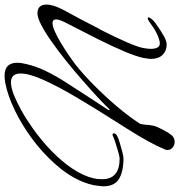

<svg xmlns="http://www.w3.org/2000/svg" viewBox="8 -703 785 841"><g transform="rotate(-90 400.5 -282.5)"><path d="M200 90Q185 90 174.5 81Q164 72 164 59Q164 52 167 46Q193 -17 257 -118L288 -167Q348 -261 395.5 -341.5Q443 -422 471 -484.5Q499 -547 499 -585Q499 -627 460 -627Q439 -627 407 -615Q375 -602 338.5 -582Q302 -562 261 -533Q207 -495 160 -449.5Q113 -404 81.5 -356.5Q50 -309 40 -265Q36 -248 36 -228Q36 -151 126 -151Q133 -151 153.5 -156.5Q174 -162 195 -169Q216 -176 222 -179Q228 -182 231 -182Q237 -182 237 -176Q237 -167 222 -160Q214 -156 194 -150Q174 -144 154.5 -139Q135 -134 126 -134Q66 -135 35.5 -155Q5 -175 5 -222Q5 -230 6.5 -241Q8 -252 10 -265Q28 -350 103 -434Q153 -490 214 -535Q275 -580 338.5 -610.5Q402 -641 458 -652Q476 -655 489 -655Q546 -655 546 -600Q546 -581 540 -558Q530 -516 510.5 -475.5Q491 -435 462.5 -390Q434 -345 396 -287L339 -200Q338 -198 339.5 -196Q341 -194 343 -196Q359 -213 389 -241.5Q419 -270 465 -310Q509 -349 554 -385Q599 -421 639.5 -449.5Q680 -478 712 -494.5Q744 -511 762 -511Q801 -511 801 -471Q801 -442 778 -398Q756 -358 734.5 -317.5Q713 -277 693 -237H692Q620 -95 611 -49Q609 -38 608 -29.5Q607 -21 607 -15Q607 3 612.5 14Q618 25 631 25Q644 25 668 14.5Q692 4 714 -13Q734 -28 741 -28Q745 -28 745 -25Q745 -22 742 -17Q735 -5 718 7Q686 30 663.5 42.5Q641 55 626 55Q598 55 580.5 37Q563 19 563 -14Q563 -18 564 -26Q565 -34 567 -46Q574 -79 595.5 -130Q617 -181 649.5 -246Q682 -311 720 -384Q736 -415 736 -429Q736 -445 720 -445Q706 -445 682.5 -434.5Q659 -424 632.5 -408Q606 -392 581 -375Q556 -358 539 -345Q497 -312 449.5 -265Q402 -218 357.5 -166Q313 -114 279 -62Q278 -60 277 -54.5Q276 -49 275 -41Q274 -20 270.5 -4Q267 12 257 30Q250 43 245 52.5Q240 62 236 67Q222 90 200 90Z"/></g></svg>

Font: Allison
Style: Regular
Weight: 400
Designer: Robert E. Leuschke
Foundry: Robert E. Leuschke
Version: Version 1.010; ttfautohint (v1.8.3)